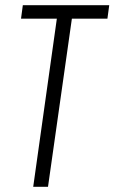

<svg xmlns="http://www.w3.org/2000/svg" viewBox="-20 -720 441 740"><path d="M401 -700 394 -648H228L262 -683L165 0H108L204 -683L225 -648H61L68 -700Z"/></svg>

Font: Pathway Extreme Condensed Thin
Style: Italic
Weight: 250
Width: 3
Italic angle: -8°
Version: Version 1.001;gftools[0.9.26]